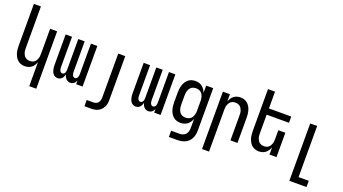

<svg xmlns="http://www.w3.org/2000/svg" viewBox="-67 -1416 4135 2312"><g transform="rotate(20 2000.0 -260.0)"><path d="M348 215V-93Q341 -72 328.5 -52.5Q316 -33 298 -19Q280 -5 258 1.5Q236 8 213 8Q189 8 165.5 0.5Q142 -7 123.5 -23Q105 -39 93 -60Q81 -81 74 -104.5Q67 -128 64.5 -152Q62 -176 62 -200V-735H152V-200Q152 -185 153.5 -169.5Q155 -154 160 -139.5Q165 -125 173 -112Q181 -99 193 -89.5Q205 -80 220 -76Q235 -72 250 -72Q265 -72 280 -76Q295 -80 307 -89.5Q319 -99 327 -112Q335 -125 340 -139.5Q345 -154 346.5 -169.5Q348 -185 348 -200V-520H438V215Z M635 8Q620 8 605.5 2Q591 -4 580.5 -15Q570 -26 563.5 -40Q557 -54 553.5 -69Q550 -84 548.5 -99.5Q547 -115 547 -130V-520H629V-130Q629 -119 630.5 -108.5Q632 -98 636.5 -88Q641 -78 649.5 -71.5Q658 -65 669 -65Q680 -65 688.5 -71.5Q697 -78 701.5 -88Q706 -98 707.5 -108.5Q709 -119 709 -130V-520H791V-130Q791 -119 792.5 -108.5Q794 -98 798.5 -88Q803 -78 811.5 -71.5Q820 -65 831 -65Q842 -65 850.5 -71.5Q859 -78 863.5 -88Q868 -98 869.5 -108.5Q871 -119 871 -130V-520H953V0H871V-48Q867 -37 860 -26.5Q853 -16 843.5 -8Q834 0 822 4Q810 8 797 8Q782 8 767.5 2Q753 -4 742.5 -15Q732 -26 725.5 -40Q719 -54 715 -69Q712 -54 705.5 -40Q699 -26 689 -15Q679 -4 664.5 2Q650 8 635 8Z M1055 215V135H1139Q1156 135 1173 129Q1190 123 1201 109Q1212 95 1216.5 78Q1221 61 1221 43V-520H1311V43Q1311 66 1307 89Q1303 112 1292.5 132.5Q1282 153 1265.5 170Q1249 187 1228.5 197Q1208 207 1185 211Q1162 215 1139 215Z M1635 8Q1620 8 1605.5 2Q1591 -4 1580.5 -15Q1570 -26 1563.5 -40Q1557 -54 1553.5 -69Q1550 -84 1548.5 -99.5Q1547 -115 1547 -130V-520H1629V-130Q1629 -119 1630.5 -108.5Q1632 -98 1636.5 -88Q1641 -78 1649.5 -71.5Q1658 -65 1669 -65Q1680 -65 1688.5 -71.5Q1697 -78 1701.5 -88Q1706 -98 1707.5 -108.5Q1709 -119 1709 -130V-520H1791V-130Q1791 -119 1792.5 -108.5Q1794 -98 1798.5 -88Q1803 -78 1811.5 -71.5Q1820 -65 1831 -65Q1842 -65 1850.5 -71.5Q1859 -78 1863.5 -88Q1868 -98 1869.5 -108.5Q1871 -119 1871 -130V-520H1953V0H1871V-48Q1867 -37 1860 -26.5Q1853 -16 1843.5 -8Q1834 0 1822 4Q1810 8 1797 8Q1782 8 1767.5 2Q1753 -4 1742.5 -15Q1732 -26 1725.5 -40Q1719 -54 1715 -69Q1712 -54 1705.5 -40Q1699 -26 1689 -15Q1679 -4 1664.5 2Q1650 8 1635 8Z M2137 215V135H2244Q2266 135 2287.5 127.5Q2309 120 2323 103.5Q2337 87 2342.5 65Q2348 43 2348 21V-94Q2340 -72 2327 -52.5Q2314 -33 2296 -19Q2278 -5 2255 1.5Q2232 8 2209 8Q2184 8 2160.5 1Q2137 -6 2118 -22Q2099 -38 2086.5 -59Q2074 -80 2066.5 -103.5Q2059 -127 2056.5 -151.5Q2054 -176 2054 -200V-320Q2054 -344 2056.5 -368.5Q2059 -393 2066.5 -416.5Q2074 -440 2086.5 -461Q2099 -482 2118 -498Q2137 -514 2160.5 -521Q2184 -528 2209 -528Q2232 -528 2255 -521.5Q2278 -515 2296 -501Q2314 -487 2327 -467.5Q2340 -448 2348 -426V-520H2438V21Q2438 47 2433.5 73Q2429 99 2417.5 122.5Q2406 146 2387.5 164.5Q2369 183 2345.5 194.5Q2322 206 2296 210.5Q2270 215 2244 215ZM2246 -72Q2261 -72 2276.5 -76Q2292 -80 2304.5 -89Q2317 -98 2325.5 -111Q2334 -124 2339 -139Q2344 -154 2346 -169.5Q2348 -185 2348 -200V-320Q2348 -335 2346 -350.5Q2344 -366 2339 -381Q2334 -396 2325.5 -409Q2317 -422 2304.5 -431Q2292 -440 2276.5 -444Q2261 -448 2246 -448Q2231 -448 2215.5 -444Q2200 -440 2187.5 -431Q2175 -422 2166.5 -409Q2158 -396 2153 -381Q2148 -366 2146 -350.5Q2144 -335 2144 -320V-200Q2144 -185 2146 -169.5Q2148 -154 2153 -139Q2158 -124 2166.5 -111Q2175 -98 2187.5 -89Q2200 -80 2215.5 -76Q2231 -72 2246 -72Z M2562 215V-520H2652V-427Q2659 -448 2671.5 -467.5Q2684 -487 2702 -501Q2720 -515 2742 -521.5Q2764 -528 2787 -528Q2811 -528 2834.5 -520.5Q2858 -513 2876.5 -497Q2895 -481 2907 -460Q2919 -439 2926 -415.5Q2933 -392 2935.5 -368Q2938 -344 2938 -320V0H2848V-320Q2848 -335 2846.5 -350.5Q2845 -366 2840 -380.5Q2835 -395 2827 -408Q2819 -421 2807 -430.5Q2795 -440 2780 -444Q2765 -448 2750 -448Q2735 -448 2720 -444Q2705 -440 2693 -430.5Q2681 -421 2673 -408Q2665 -395 2660 -380.5Q2655 -366 2653.5 -350.5Q2652 -335 2652 -320V215Z M3213 8Q3189 8 3165.5 0.5Q3142 -7 3123.5 -23Q3105 -39 3093 -60Q3081 -81 3074 -104.5Q3067 -128 3064.5 -152Q3062 -176 3062 -200V-735H3152V-520H3438V-440H3152V-200Q3152 -185 3153.5 -169.5Q3155 -154 3160 -139.5Q3165 -125 3173 -112Q3181 -99 3193 -89.5Q3205 -80 3220 -76Q3235 -72 3250 -72Q3265 -72 3280 -76Q3295 -80 3307 -89.5Q3319 -99 3327 -112Q3335 -125 3340 -139.5Q3345 -154 3346.5 -169.5Q3348 -185 3348 -200V-312H3438V0H3348V-93Q3341 -72 3328.5 -52.5Q3316 -33 3298 -19Q3280 -5 3258 1.5Q3236 8 3213 8Z M3681 215V-520H3770V135H3901V215Z"/></g></svg>

Font: Iosevka Medium
Style: Regular
Weight: 500
Monospace: yes
Designer: Belleve Invis
Foundry: Belleve Invis
Version: Version 32.5.0; ttfautohint (v1.8.4)